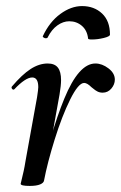

<svg xmlns="http://www.w3.org/2000/svg" viewBox="-20 -604 398 632"><path d="M294 -395Q316 -395 337 -379Q358 -363 358 -342Q358 -326 346.5 -312.5Q335 -299 318 -299Q308 -299 300.5 -303Q293 -307 288 -311.5Q283 -316 281 -317Q267 -331 257 -331Q238 -331 211 -276.5Q184 -222 160 -145Q136 -68 125 -10L115 -11Q144 -163 191.5 -279Q239 -395 294 -395ZM48 1 53 -20Q55 -28 58 -41.5Q61 -55 64 -74L102 -284Q106 -310 106 -317Q106 -349 86 -349Q64 -349 27 -310Q26 -309 24 -309Q21 -309 19 -312.5Q17 -316 19 -319Q53 -359 81 -377Q109 -395 137 -395Q160 -395 170.5 -381.5Q181 -368 181 -340Q181 -323 176 -293L125 -10Q124 -2 112 3Q100 8 78 8Q48 8 48 1ZM208 -534Q188 -534 169 -520.5Q150 -507 137 -481Q136 -478 131 -478Q127 -478 123.5 -480.5Q120 -483 121 -485Q143 -532 178.5 -558Q214 -584 250 -584Q290 -584 316 -559.5Q342 -535 342 -490Q342 -484 321.5 -479Q301 -474 283 -474Q270 -474 270 -477Q267 -504 249.5 -519Q232 -534 208 -534Z"/></svg>

Font: Cormorant Garamond SemiBold
Style: Italic
Weight: 600
Italic angle: -10°
Designer: Christian Thalmann (Catharsis Fonts)
Foundry: Catharsis Fonts
Version: Version 4.000